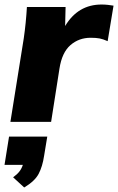

<svg xmlns="http://www.w3.org/2000/svg" viewBox="-31 -539 522 849"><path d="M0 0ZM15 0 74 -369Q79 -403 82.5 -438.5Q86 -474 88 -508H259L257 -424Q314 -519 418 -519Q433 -519 446 -517.5Q459 -516 471 -514L445 -357Q425 -366 409.5 -369Q394 -372 370 -372Q318 -372 280.5 -339.5Q243 -307 232 -236L195 0ZM76 290 27 245Q45 232 55 219Q65 206 70 190H-11L9 65H178L164 150Q157 197 140 229.5Q123 262 76 290Z"/></svg>

Font: Winston ExtraBold
Style: Italic
Weight: 800
Italic angle: -9°
Designer: Original fonts by Vernon Adams / Changes by Cristiano Sobral
Foundry: Original fonts by Vernon Adams / Changes by Cristiano Sobral
Version: Version 2.503;July 17, 2020;FontCreator 13.0.0.2655 64-bit